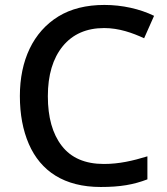

<svg xmlns="http://www.w3.org/2000/svg" viewBox="-20 -744 673 774"><path d="M399.9 -630.9C460 -630.9 514.2 -611.3 561 -589.8L601.1 -680.2C543.9 -708 473.1 -724.1 400.9 -724.1C327.6 -724.1 265.6 -708.5 215.3 -677.7C113.8 -615.2 60.1 -501 60.1 -356.9C60.1 -283.2 72.3 -218.8 96.2 -163.6C144 -53.7 239.3 9.8 386.2 9.8C464.4 9.8 518.1 0.5 574.2 -21V-113.8C515.1 -95.7 460 -83 398.9 -83C323.2 -83 266.6 -107.4 229 -156.2C191.4 -204.6 172.9 -271.5 172.9 -356C172.9 -441.4 192.9 -508.3 232.9 -557.6C272.9 -606.4 328.6 -630.9 399.9 -630.9Z"/></svg>

Font: Noto Reveo Sans
Style: Regular
Weight: 500
Designer: Monotype Design Team
Foundry: Monotype Imaging Inc.
Version: Version 2.007